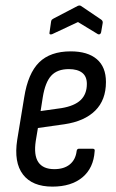

<svg xmlns="http://www.w3.org/2000/svg" viewBox="-20 -686 430 714"><path d="M175 8Q100 8 65.5 -37Q31 -82 44 -166L70 -324Q84 -413 125.5 -454Q167 -495 243 -495Q306 -495 340 -466Q374 -437 374 -381Q374 -314 334 -274.5Q294 -235 220 -224L121 -210L113 -162Q105 -109 122.5 -83Q140 -57 182 -57Q218 -57 239.5 -74.5Q261 -92 265 -124Q266 -133 274 -133H324Q334 -133 332 -124Q328 -61 286.5 -26.5Q245 8 175 8ZM131 -273 209 -284Q257 -292 280 -314Q303 -336 303 -374Q303 -402 285.5 -415.5Q268 -429 236 -429Q193 -429 170.5 -404.5Q148 -380 139 -324ZM174 -559Q169 -557 166 -558.5Q163 -560 164 -564L170 -606Q171 -611 173 -613Q175 -615 179 -617L269 -664Q276 -667 281 -664L355 -614Q363 -609 362 -601L356 -566Q355 -561 351.5 -559Q348 -557 344 -559L270 -604Z"/></svg>

Font: Sofia Sans Condensed
Style: Italic
Weight: 400
Italic angle: -9°
Designer: Botio Nikoltchev, Ani Petrova
Foundry: lettersoup
Version: Version 4.101